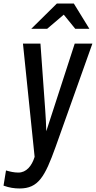

<svg xmlns="http://www.w3.org/2000/svg" viewBox="-79 -827 543 1087"><path d="M243 -807 98 -664H188L282 -744L347 -664H427L339 -807ZM236 4 444 -580H344L222 -204C209 -164 196 -124 183 -84C182 -124 180 -164 177 -204L150 -580H51L117 61C101 113 70 150 25 150C1 150 -21 145 -45 138L-59 224C-26 236 3 240 32 240C138 240 175 174 236 4Z"/></svg>

Font: Smiley Sans Oblique
Style: Regular
Weight: 400
Italic angle: -8°
Designer: oooooohmygosh, Nagisa Chen, Janine Sui, Heda Shi, Jian Li
Foundry: atelierAnchor
Version: Version 2.0.1